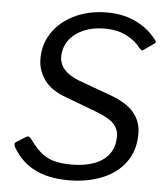

<svg xmlns="http://www.w3.org/2000/svg" viewBox="-54 -800 748 858"><g transform="rotate(5 320.5 -371.0)"><path d="M548.4 -607.8Q525.3 -637.6 485.5 -658.4Q445.6 -679.2 386.1 -679.2Q334.2 -679.2 293 -661.3Q251.9 -643.4 228.2 -611.3Q204.6 -579.2 204.6 -535.3Q204.6 -518.1 213 -500.4Q221.4 -482.6 241.5 -466.3Q261.7 -450 296.5 -436.6L435.4 -386.1Q510.8 -358.9 544.5 -319.2Q578.2 -279.5 578.2 -223.5Q578.2 -148.1 539.5 -95.7Q500.9 -43.3 434.6 -16.7Q368.3 10 285.5 10Q192.4 10 130.2 -22.7Q68 -55.4 33 -119.4Q30.2 -126.1 30.8 -131.3Q31.4 -136.6 38.9 -140.9L76.8 -164.6Q85 -170.4 91.1 -168.6Q97.3 -166.7 102.4 -159.6Q125.4 -127.4 149.3 -105.2Q173.2 -83 206.6 -71.9Q240 -60.9 292.4 -60.9Q348 -60.9 391 -75.9Q433.9 -91 458.9 -122.9Q483.8 -154.8 483.8 -204.7Q483.8 -235.6 462.7 -259.1Q441.6 -282.6 385.1 -304.4L241 -358.8Q172.2 -384 142.6 -427.2Q112.9 -470.4 112.9 -519.7Q112.9 -573.2 134.7 -615.8Q156.5 -658.3 194.9 -688.8Q233.2 -719.3 283.6 -735.7Q333.9 -752 391.2 -752Q443.4 -752 484.9 -738.9Q526.5 -725.8 558.7 -703.2Q591 -680.6 614.4 -649.9Q620 -643.5 620.2 -639.8Q620.5 -636 615.4 -632.5L565.7 -597.6Q562.3 -595.8 558.4 -598.2Q554.5 -600.5 548.4 -607.8Z"/></g></svg>

Font: Libre Franklin Thin
Style: Italic
Weight: 100
Italic angle: -8°
Designer: Pablo Impallari, Rodrigo Fuenzalida, Nhung Nguyen
Foundry: Impallari Type
Version: Version 3.000